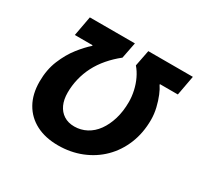

<svg xmlns="http://www.w3.org/2000/svg" viewBox="-143 -821 1036 1004"><g transform="rotate(30 375.0 -319.5)"><path d="M750 -651 728 -532H620V-528Q632 -511 644 -482Q656 -453 664.5 -417.5Q673 -382 673 -347Q673 -267 646 -201Q619 -135 571 -87.5Q523 -40 458 -14Q393 12 318 12Q241 12 185 -17Q129 -46 98.5 -100Q68 -154 68 -229Q68 -301 92 -359Q116 -417 149.5 -459.5Q183 -502 213 -528V-532H106L128 -651H400L381 -554Q343 -524 313 -489Q283 -454 263.5 -416Q244 -378 234 -336.5Q224 -295 224 -253Q224 -211 238 -180.5Q252 -150 278.5 -133Q305 -116 342 -116Q381 -116 415 -134Q449 -152 473.5 -186Q498 -220 512 -266.5Q526 -313 526 -370Q526 -402 518.5 -436Q511 -470 496.5 -500.5Q482 -531 462 -554L481 -651Z"/></g></svg>

Font: Source Sans 3 ExtraBold
Style: Italic
Weight: 800
Italic angle: -11°
Version: Version 3.052;hotconv 1.1.0;makeotfexe 2.6.0